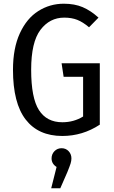

<svg xmlns="http://www.w3.org/2000/svg" viewBox="-20 -721 613 1035"><path d="M511 -626 460 -574Q427 -602 396.5 -614Q366 -626 326 -626Q248 -626 198 -560Q148 -494 148 -345Q148 -193 190 -127.5Q232 -62 316 -62Q378 -62 428 -93V-307H323L312 -380H518V-49Q425 12 316 12Q187 12 118.5 -76.5Q50 -165 50 -345Q50 -461 87 -541.5Q124 -622 186.5 -661.5Q249 -701 324 -701Q382 -701 425.5 -682.5Q469 -664 511 -626ZM365 133Q365 146 360.5 160.5Q356 175 343 207L305 294H256L285 179Q258 162 258 133Q258 110 273.5 94Q289 78 312 78Q335 78 350 94Q365 110 365 133Z"/></svg>

Font: Fira Sans Condensed
Style: Regular
Weight: 400
Width: 3
Designer: bBox Type GmbH & Carrois Corporate GbR & Edenspiekermann AG
Foundry: bBox Type GmbH & Carrois Corporate GbR & Edenspiekermann AG
Version: Version 4.301